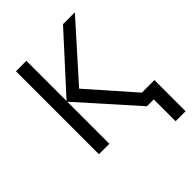

<svg xmlns="http://www.w3.org/2000/svg" viewBox="-249 -847 1168 1168"><g transform="rotate(-45 335.0 -263.0)"><path d="M604 -713.9 293.9 -367.2 546.9 -80.1H654.8V188H568.8V0H509.8L187 -361.8V0H97.2V-713.9H187V-368.2L502 -713.9Z"/></g></svg>

Font: Kurinto Seri
Style: Regular
Weight: 400
Designer: Kurinto was developed by Clint Goss from a range of fonts that are compatible with the SIL Open Font License Version 1.1
Foundry: Clinton F. Goss
Version: Version 2.196; July 25, 2020